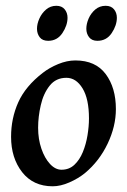

<svg xmlns="http://www.w3.org/2000/svg" viewBox="-20 -631 443 669"><path d="M383.8 -251Q383.8 -190.9 355 -130.4Q326.2 -69.8 275.9 -27.8Q252.4 -8.8 221.7 4.6Q190.9 18.1 163.6 18.1Q95.7 18.1 57.1 -31.2Q18.6 -80.6 18.6 -154.3Q18.6 -218.8 43.7 -274.7Q68.8 -330.6 128.9 -377Q151.9 -395 182.6 -407.7Q213.4 -420.4 242.7 -420.4Q313 -420.4 348.4 -372.8Q383.8 -325.2 383.8 -251ZM290 -218.3Q290 -286.6 267.6 -323.2Q245.1 -359.9 211.4 -359.9Q174.8 -359.9 153.1 -332.5Q131.3 -305.2 122.1 -264.6Q112.8 -224.1 112.8 -186Q112.8 -146 124.3 -112.8Q135.7 -79.6 154.3 -59.6Q172.9 -39.6 194.3 -39.6Q220.7 -39.6 239 -56.6Q257.3 -73.7 268.6 -101.1Q279.8 -128.4 284.9 -159.7Q290 -190.9 290 -218.3ZM387.2 -569.3Q387.2 -542.5 369.1 -515.6Q351.1 -488.8 319.3 -488.8Q300.3 -488.8 290.5 -501.2Q280.8 -513.7 280.8 -530.8Q280.8 -547.9 288.8 -566.4Q296.9 -585 312 -597.9Q327.1 -610.8 348.1 -610.8Q367.2 -610.8 377.2 -598.6Q387.2 -586.4 387.2 -569.3ZM215.3 -569.3Q215.3 -542.5 197.3 -515.6Q179.2 -488.8 147.9 -488.8Q127.9 -488.8 118.4 -501.2Q108.9 -513.7 108.9 -530.8Q108.9 -547.9 117.2 -566.4Q125.5 -585 140.6 -597.9Q155.8 -610.8 176.3 -610.8Q195.3 -610.8 205.3 -598.6Q215.3 -586.4 215.3 -569.3Z"/></svg>

Font: Dai Banna SIL Medium
Style: Italic
Weight: 500
Italic angle: -11°
Designer: Victor Gaultney
Foundry: SIL International
Version: Version 4.000